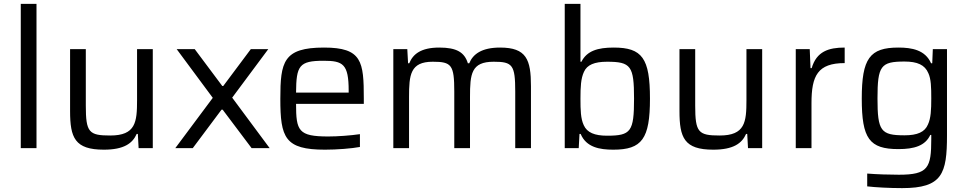

<svg xmlns="http://www.w3.org/2000/svg" viewBox="-20 -763 4985 989"><path d="M87 -743V0H168V-743Z M515 8C619 8 663 -25 684 -73H690L694 0H767V-510H686V-247C686 -134 679 -65 548 -65C438 -65 422 -81 422 -219V-510H341V-191C341 -54 365 8 515 8Z M1076 -259 883 0H973L1121 -198H1127L1276 0H1369L1176 -260L1362 -510H1272L1130 -320H1125L983 -510H890Z M1854 -228V-255C1854 -446 1845 -518 1649 -518C1439 -518 1424 -444 1424 -254C1424 -54 1447 8 1654 8C1716 8 1792 2 1834 -6V-72C1787 -65 1719 -60 1671 -60C1517 -60 1505 -89 1505 -228ZM1647 -450C1747 -450 1776 -433 1776 -296V-286H1505C1506 -425 1521 -450 1647 -450Z M2006 -510V0H2087V-263C2087 -377 2093 -445 2209 -445C2306 -445 2320 -429 2320 -291V0H2401V-263C2401 -382 2407 -445 2523 -445C2620 -445 2634 -429 2634 -291V0H2715V-319C2715 -456 2692 -518 2556 -518C2461 -518 2416 -484 2397 -437H2390C2373 -493 2333 -518 2243 -518C2148 -518 2107 -484 2088 -437H2082L2078 -510Z M3139 8C3287 8 3328 -48 3328 -255C3328 -463 3288 -518 3141 -518C3059 -518 3003 -501 2975 -445H2970V-743H2889V0H2961L2965 -73H2971C3000 -4 3069 8 3139 8ZM3107 -64C3043 -64 3004 -80 2987 -118C2971 -152 2970 -196 2970 -255C2970 -315 2972 -359 2988 -393C3004 -429 3042 -445 3107 -445C3230 -445 3246 -423 3246 -255C3246 -85 3230 -64 3107 -64Z M3654 8C3758 8 3802 -25 3823 -73H3829L3833 0H3906V-510H3825V-247C3825 -134 3818 -65 3687 -65C3577 -65 3561 -81 3561 -219V-510H3480V-191C3480 -54 3504 8 3654 8Z M4079 -510V0H4160V-232C4160 -373 4192 -438 4331 -438V-518C4248 -518 4186 -498 4161 -412H4155L4151 -510Z M4627 206C4834 206 4858 132 4858 -66V-510H4785L4782 -437H4776C4746 -506 4676 -518 4608 -518C4460 -518 4419 -462 4419 -255C4419 -49 4458 5 4608 5C4689 5 4746 -12 4772 -68H4777V-47C4777 102 4761 137 4610 137C4562 137 4495 135 4447 131V197C4488 202 4563 206 4627 206ZM4639 -66C4517 -66 4500 -88 4500 -256C4500 -424 4517 -446 4639 -446C4705 -446 4744 -429 4762 -386C4776 -356 4777 -313 4777 -256C4777 -197 4775 -154 4760 -122C4744 -83 4706 -66 4639 -66Z"/></svg>

Font: Saira UNSAM
Style: Regular
Weight: 400
Designer: Hector Gatti with collaboration of the Omnibus-Type team
Foundry: Omnibus-Type
Version: Version 0.072;PS 000.072;hotconv 1.0.88;makeotf.lib2.5.64775